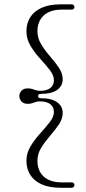

<svg xmlns="http://www.w3.org/2000/svg" viewBox="-20 -760 408 908"><path d="M160 -305.5Q160 -295.5 173 -295.5Q224.5 -295.5 250.5 -276.2Q276.5 -257 276.5 -226Q276.5 -198 258.5 -171.5Q240.5 -145 216.8 -117.8Q193 -90.5 175 -61.5Q157 -32.5 157 0.5Q157 47.5 186.8 75Q216.5 102.5 272 102.5H317Q332 102.5 332 115Q332 121.5 328 124.8Q324 128 316.5 128H267.5Q213 128 177 111.8Q141 95.5 123 66.8Q105 38 105 1Q105 -36.5 124.8 -68.8Q144.5 -101 170.2 -129.2Q196 -157.5 215.5 -182.8Q235 -208 235 -230.5Q235 -253 218.5 -266.8Q202 -280.5 169.5 -280.5Q158 -280.5 149.5 -277.8Q141 -275 132.2 -272Q123.5 -269 112 -269Q91 -269 81.2 -280.5Q71.5 -292 71.5 -305.5Q71.5 -319.5 81.2 -330.8Q91 -342 112 -342Q123.5 -342 132.2 -339.2Q141 -336.5 149.5 -333.5Q158 -330.5 169.5 -330.5Q202 -330.5 218.5 -344.2Q235 -358 235 -380.5Q235 -403.5 215.5 -428.8Q196 -454 170.2 -482Q144.5 -510 124.8 -542.5Q105 -575 105 -612.5Q105 -650 123 -678.5Q141 -707 177 -723.2Q213 -739.5 267.5 -739.5H316.5Q324 -739.5 328 -736.2Q332 -733 332 -726.5Q332 -714.5 317 -714.5H272Q216.5 -714.5 186.8 -686.8Q157 -659 157 -612Q157 -579.5 175 -550Q193 -520.5 216.8 -493.5Q240.5 -466.5 258.5 -439.8Q276.5 -413 276.5 -385Q276.5 -354 250.5 -335Q224.5 -316 173 -316Q160 -316 160 -305.5Z"/></svg>

Font: Fraunces ExtraLight
Style: Regular
Weight: 250
Version: Version 1.000;[b76b70a41]